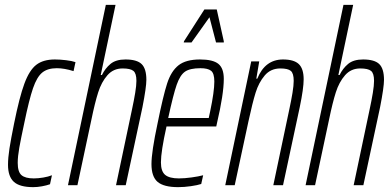

<svg xmlns="http://www.w3.org/2000/svg" viewBox="-20 -763 1611 791"><path d="M13 -84Q13 -113 19 -151.5Q25 -190 38 -254Q60 -363 80.5 -418.5Q101 -474 129.5 -496Q158 -518 206 -518Q227 -518 252 -515Q277 -512 291 -507L283 -470Q245 -482 214 -482Q176 -482 154 -464Q132 -446 116 -399.5Q100 -353 80 -256Q66 -191 59.5 -154.5Q53 -118 53 -92Q53 -55 68.5 -41.5Q84 -28 119 -28Q137 -28 158 -31.5Q179 -35 194 -41L186 -4Q172 1 153 4.5Q134 8 117 8Q61 8 37 -14Q13 -36 13 -84Z M416 -743H456L395 -454H400Q413 -481 435 -499.5Q457 -518 497 -518Q544 -518 563.5 -499Q583 -480 583 -434Q583 -404 567 -322L498 0H458L524 -313Q532 -350 537 -380.5Q542 -411 542 -430Q542 -461 529.5 -471Q517 -481 485 -481Q447 -481 422.5 -453Q398 -425 384.5 -382.5Q371 -340 357 -272L299 0H260Z M604 -87Q604 -137 629 -254Q652 -368 668.5 -419Q685 -470 715.5 -494Q746 -518 804 -518Q857 -518 879.5 -500Q902 -482 902 -438Q902 -376 874 -256L871 -242H666Q643 -139 643 -94Q643 -57 660.5 -42.5Q678 -28 717 -28Q740 -28 769 -32Q798 -36 817 -41L809 -5Q794 0 766.5 4Q739 8 714 8Q655 8 629.5 -13.5Q604 -35 604 -87ZM840 -277 846 -305Q863 -386 863 -427Q863 -461 849.5 -471.5Q836 -482 806 -482Q763 -482 742.5 -468Q722 -454 708 -414Q694 -374 673 -277ZM737 -588 738 -593 822 -724H873L902 -593V-588H870L843 -692L769 -588Z M1015 -510H1048L1036 -439H1040Q1072 -518 1146 -518Q1191 -518 1211 -499Q1231 -480 1231 -436Q1231 -399 1215 -322L1146 0H1106L1172 -313Q1180 -350 1185 -380.5Q1190 -411 1190 -430Q1190 -461 1178 -471Q1166 -481 1135 -481Q1095 -481 1070.5 -452Q1046 -423 1033 -381Q1020 -339 1004 -265L947 0H908Z M1395 -743H1435L1374 -454H1379Q1392 -481 1414 -499.5Q1436 -518 1476 -518Q1523 -518 1542.5 -499Q1562 -480 1562 -434Q1562 -404 1546 -322L1477 0H1437L1503 -313Q1511 -350 1516 -380.5Q1521 -411 1521 -430Q1521 -461 1508.5 -471Q1496 -481 1464 -481Q1426 -481 1401.5 -453Q1377 -425 1363.5 -382.5Q1350 -340 1336 -272L1278 0H1239Z"/></svg>

Font: Saira Ultra Condensed ExLight
Style: Italic
Weight: 200
Width: 1
Italic angle: -12°
Designer: Hector Gatti with collaboration of the Omnibus-Type team
Foundry: Omnibus-Type
Version: Version 1.001; ttfautohint (v1.8)